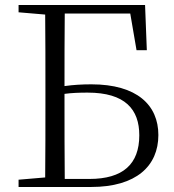

<svg xmlns="http://www.w3.org/2000/svg" viewBox="-20 -745 694 765"><path d="M524 -545H565L558 -725H54V-696L160 -687C161 -590 161 -490 161 -392V-337C161 -236 161 -137 160 -38L54 -29V0H343C523 0 611 -84 611 -207C611 -326 526 -409 344 -409C308 -409 272 -407 237 -402C237 -501 237 -597 238 -691H499ZM238 -32C237 -134 237 -236 237 -337V-371C267 -375 296 -376 329 -376C479 -376 535 -309 535 -206C535 -91 470 -32 336 -32Z"/></svg>

Font: Noto Serif CJK KR Light
Style: Regular
Weight: 300
Designer: Ryoko NISHIZUKA 西塚涼子 (kana & ideographs); Frank Grießhammer (Latin, Greek & Cyrillic); Wenlong ZHANG 张文龙 (bopomofo); San
Foundry: Adobe
Version: Version 2.001;hotconv 1.1.0;makeotfexe 2.6.0